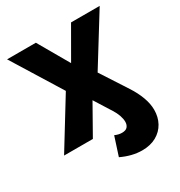

<svg xmlns="http://www.w3.org/2000/svg" viewBox="-212 -855 1141 1219"><g transform="rotate(-30 359.0 -245.0)"><path d="M475 220Q402 220 324 183L368 47Q395 59 419 59Q448 59 460 44.5Q472 30 472 8Q472 -13 463 -39Q454 -65 438 -90L360 -214L239 0H28L243 -350L20 -710H231L360 -486L489 -710H699L476 -350L601 -157Q633 -108 651 -59Q669 -10 669 34Q669 87 646 129Q623 171 579.5 195.5Q536 220 475 220Z"/></g></svg>

Font: Raleway Black
Style: Regular
Weight: 900
Designer: Matt McInerney, Pablo Impallari, Rodrigo Fuenzalida
Foundry: Matt McInerney, Pablo Impallari, Rodrigo Fuenzalida
Version: Version 4.026